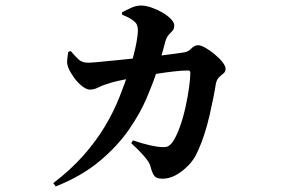

<svg xmlns="http://www.w3.org/2000/svg" viewBox="-20 -611 1040 692"><path d="M172 49Q235 1 280.5 -50.5Q326 -102 357.5 -154.5Q389 -207 409.5 -258.5Q430 -310 445 -356Q453 -380 460.5 -408Q468 -436 472.5 -461.5Q477 -487 477 -501Q477 -523 466 -532Q456 -541 444.5 -547Q433 -553 420 -558V-567Q434 -574 452 -582.5Q470 -591 488 -591Q505 -591 525.5 -584Q546 -577 565 -566Q584 -555 596 -542.5Q608 -530 608 -520Q608 -507 602 -500.5Q596 -494 588.5 -486Q581 -478 576 -462Q573 -450 568.5 -434Q564 -418 558 -397Q552 -376 544 -350Q532 -313 509 -258.5Q486 -204 445.5 -145Q405 -86 340.5 -31.5Q276 23 181 61ZM566 33Q545 33 537.5 24.5Q530 16 524 -5Q521 -19 513.5 -30Q506 -41 492 -56.5Q478 -72 453 -95L459 -105Q495 -93 522 -87Q549 -81 564 -81Q578 -80 585 -83.5Q592 -87 600 -96Q615 -117 627.5 -151.5Q640 -186 648.5 -224.5Q657 -263 661.5 -296.5Q666 -330 666 -348Q666 -357 658 -357Q637 -357 606.5 -353.5Q576 -350 544.5 -345Q513 -340 485 -335Q471 -333 448.5 -328.5Q426 -324 403.5 -319Q381 -314 365 -308Q348 -303 333.5 -295.5Q319 -288 304 -288Q292 -288 276 -300.5Q260 -313 247 -331Q234 -349 228 -363Q221 -378 222 -392Q223 -406 226 -424L235 -427Q250 -409 263 -397Q276 -385 297 -385Q307 -385 334.5 -387.5Q362 -390 401 -394Q440 -398 484 -402.5Q528 -407 569 -412Q610 -417 642 -422Q658 -424 669.5 -436Q681 -448 694 -448Q704 -448 720 -439Q736 -430 753 -416Q770 -402 781.5 -387.5Q793 -373 793 -363Q793 -352 785 -346Q777 -340 769 -332Q761 -324 758 -309Q755 -289 749 -259Q743 -229 735 -194Q727 -159 715.5 -124Q704 -89 689 -58Q679 -36 659 -15Q639 6 615 19.5Q591 33 566 33Z"/></svg>

Font: Noto Serif JP ExtraLight
Style: Bold
Weight: 700
Version: Version 2.003-H1;hotconv 1.1.1;makeotfexe 2.6.0